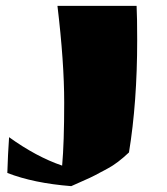

<svg xmlns="http://www.w3.org/2000/svg" viewBox="-20 -520 571 655"><path d="M192 45Q199 -33 199 -170.5Q199 -308 176 -500H446Q448 -462 448 -383Q448 -171 420 0Q381 37 348 54.5Q315 72 303 78.5Q291 85 260 98.5Q229 112 223 115Q95 105 5 70Q7 4 11 -52Q104 15 192 45Z"/></svg>

Font: Ruslan Display
Style: Regular
Weight: 400
Designer: Denis Masharov, Vladimir Rabdu
Foundry: Denis Masharov, Vladimir Rabdu
Version: Version 1.000; ttfautohint (v1.4.1)